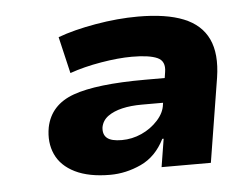

<svg xmlns="http://www.w3.org/2000/svg" viewBox="-36 -757 519 423"><g transform="rotate(-5 224.0 -545.0)"><path d="M192 -374Q145 -374 114.5 -389Q84 -404 72 -430.5Q60 -457 66 -490Q76 -539 127.5 -557.5Q179 -576 286 -576H336L327 -522H275Q250 -522 231 -517.5Q212 -513 199.5 -504Q187 -495 184 -480Q182 -464 191.5 -456Q201 -448 224 -448Q247 -448 268 -457.5Q289 -467 304 -483.5Q319 -500 321 -518L332 -589Q336 -613 318 -621Q300 -629 262 -629Q232 -629 193.5 -622.5Q155 -616 124 -605L105 -686Q140 -699 189 -707.5Q238 -716 283 -716Q345 -716 383.5 -700.5Q422 -685 437.5 -652Q453 -619 445 -567L415 -381H306L316 -443H313Q294 -405 260.5 -389.5Q227 -374 192 -374Z"/></g></svg>

Font: Nunito Sans 7pt SemiExpanded Black
Style: Italic
Weight: 900
Width: 6
Italic angle: -9°
Designer: Vernon Adams
Foundry: Vernon Adams
Version: Version 3.101;gftools[0.9.27]